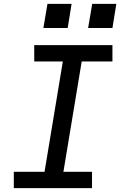

<svg xmlns="http://www.w3.org/2000/svg" viewBox="-20 -967 640 987"><path d="M51 0V-84H209L303 -651H156V-735H558V-651H400L306 -84H453V0ZM433 -823 454 -947H578L558 -823ZM203 -823 224 -947H348L328 -823Z"/></svg>

Font: Iosevka SS04 Md Ex Obl
Style: Regular
Weight: 500
Width: 7
Italic angle: -9°
Monospace: yes
Designer: Belleve Invis
Foundry: Belleve Invis
Version: Version 19.0.0; ttfautohint (v1.8.4)